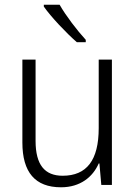

<svg xmlns="http://www.w3.org/2000/svg" viewBox="-20 -785 576 815"><path d="M233 -765H166V-757C196 -714 261 -645 306 -606H344V-616C308 -655 259 -719 233 -765ZM455 -532H399V-241C399 -105 348 -39 246 -39C170 -39 131 -85 131 -187V-532H75V-180C75 -54 129 10 239 10C321 10 374 -34 399 -91H402L410 0H455Z"/></svg>

Font: Noto Sans Khmer SemiCondensed Light
Style: Regular
Weight: 300
Width: 4
Designer: Danh Hong and the Monotype Design Team
Foundry: Monotype Imaging Inc.
Version: Version 2.004